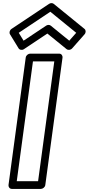

<svg xmlns="http://www.w3.org/2000/svg" viewBox="-20 -1197 574 1242"><path d="M101.3 -984.8 305.6 -1121 473 -984.8 428 -933.8 308.2 -1031.2C300.1 -1037.7 287.5 -1037 278.7 -1031.2L132.5 -933.8ZM54.8 -1010.2C42.4 -1001.9 38.2 -985.9 44.8 -975L100.5 -884C106.4 -874.4 121.9 -870.4 134.6 -878.8L286.5 -980L411.1 -878.8C419.8 -871.7 436.5 -872.6 446.6 -884L526.9 -975C536.8 -986.3 536.2 -1002.2 526.4 -1010.2L327.3 -1172.2C320 -1178.1 307.6 -1178.7 297.7 -1172.2ZM331.2 -800 226.4 -25H88.4L193.2 -800ZM384.5 -825C386 -835.7 378.1 -850 362.9 -850H174.9C164.2 -850 148.6 -840.1 146.5 -825L35 0C33.5 10.7 41.5 25 56.6 25H244.6C255.3 25 271 15.1 273 0Z"/></svg>

Font: Hussar Techniczny
Style: Bold 
Weight: 700
Foundry: Cannot Into Space Fonts
Version: Version 0.77